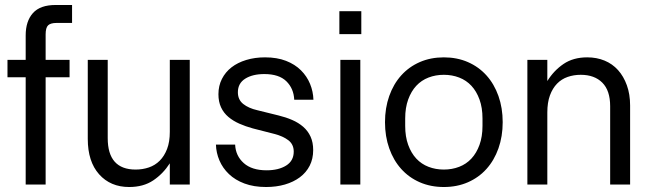

<svg xmlns="http://www.w3.org/2000/svg" viewBox="-20 -740 2605 770"><path d="M83 -598Q83 -655 112 -687.5Q141 -720 203 -720H269V-648H207Q183 -648 173 -638.5Q163 -629 163 -602V-500H259V-430H163V0H83V-430H10V-500H83Z M498 10Q423 10 377.5 -41Q332 -92 332 -183V-500H412V-186Q412 -60 524 -60Q552 -60 577 -68.5Q602 -77 620.5 -95.5Q639 -114 650 -142.5Q661 -171 661 -211V-500H741V0H661V-85Q634 -43 594.5 -16.5Q555 10 498 10Z M994 -225Q965 -233 940 -244Q915 -255 896 -271Q877 -287 866.5 -309.5Q856 -332 856 -362Q856 -396 870 -423.5Q884 -451 908.5 -470Q933 -489 967.5 -499.5Q1002 -510 1043 -510Q1091 -510 1127 -496Q1163 -482 1187 -458Q1211 -434 1223.5 -403.5Q1236 -373 1237 -340H1160Q1158 -385 1128.5 -414Q1099 -443 1040 -443Q993 -443 963.5 -424.5Q934 -406 934 -370Q934 -340 955.5 -323Q977 -306 1012 -298L1097 -277Q1126 -270 1151.5 -259Q1177 -248 1196 -231.5Q1215 -215 1225.5 -192Q1236 -169 1236 -138Q1236 -103 1222 -75.5Q1208 -48 1182.5 -29Q1157 -10 1122.5 0Q1088 10 1047 10Q998 10 960.5 -4Q923 -18 898 -42Q873 -66 860 -96.5Q847 -127 846 -160H923Q925 -115 957.5 -86Q990 -57 1049 -57Q1097 -57 1127.5 -76Q1158 -95 1158 -132Q1158 -161 1136.5 -177.5Q1115 -194 1080 -203Z M1345 -500H1425V0H1345ZM1429 -603V-695H1341V-603Z M1760 10Q1707 10 1663.5 -9Q1620 -28 1589 -62.5Q1558 -97 1541 -145Q1524 -193 1524 -250Q1524 -307 1541 -355Q1558 -403 1589 -437.5Q1620 -472 1663.5 -491Q1707 -510 1760 -510Q1813 -510 1856.5 -491Q1900 -472 1931 -437.5Q1962 -403 1979 -355Q1996 -307 1996 -250Q1996 -193 1979 -145Q1962 -97 1931 -62.5Q1900 -28 1856.5 -9Q1813 10 1760 10ZM1605 -235Q1605 -192 1617 -159Q1629 -126 1649.5 -104Q1670 -82 1698.5 -71Q1727 -60 1760 -60Q1793 -60 1821.5 -71Q1850 -82 1870.5 -104Q1891 -126 1903 -159Q1915 -192 1915 -235V-265Q1915 -308 1903 -341Q1891 -374 1870.5 -396Q1850 -418 1821.5 -429Q1793 -440 1760 -440Q1727 -440 1698.5 -429Q1670 -418 1649.5 -396Q1629 -374 1617 -341Q1605 -308 1605 -265Z M2095 -500H2175V-415Q2201 -457 2240 -483.5Q2279 -510 2335 -510Q2373 -510 2404.5 -497Q2436 -484 2458.5 -459Q2481 -434 2494 -398Q2507 -362 2507 -317V0H2427V-314Q2427 -377 2395.5 -408.5Q2364 -440 2309 -440Q2281 -440 2256.5 -431.5Q2232 -423 2214 -404.5Q2196 -386 2185.5 -357.5Q2175 -329 2175 -289V0H2095Z"/></svg>

Font: CyStack Display
Style: Regular
Weight: 400
Designer: Weizhong Zhang
Foundry: 本地遙控
Version: Version 1.000;Glyphs 3.1.2 (3151)